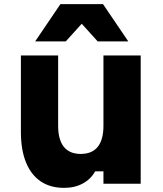

<svg xmlns="http://www.w3.org/2000/svg" viewBox="-20 -888 790 928"><path d="M660 -620V0H480V-60H440Q419 -22 380 -1Q341 20 290 20Q223 20 176.5 -11.5Q130 -43 105.5 -103.5Q81 -164 81 -250V-620H261V-280Q261 -213 288.5 -178.5Q316 -144 370 -144Q425 -144 452.5 -178.5Q480 -213 480 -280V-620ZM150 -688 272 -868H478L600 -688H452L321 -833H429L298 -688Z"/></svg>

Font: Martian Mono SemiExpanded ExtraBold
Style: Regular
Weight: 800
Width: 6
Designer: Roman Shamin
Foundry: Evil Martians
Version: Version 1.000